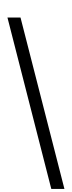

<svg xmlns="http://www.w3.org/2000/svg" viewBox="-20 -889 476 1270"><path d="M115.7 -772.9 406.2 360.8H319.3L29.3 -772.9ZM225.6 -499.5ZM225.6 -869.1ZM225.1 336.9Z"/></svg>

Font: Noto Sans Telugu
Style: Regular
Weight: 400
Designer: Monotype Design team
Foundry: Monotype Imaging Inc.
Version: Version 1.04 uh